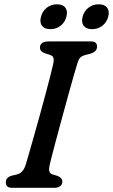

<svg xmlns="http://www.w3.org/2000/svg" viewBox="-20 -898 540 918"><path d="M217 -107Q212.5 -86 216.8 -76.2Q221 -66.5 235 -63L255 -57Q278 -48 278 -29Q278 -15.5 267.5 -7.8Q257 0 240.5 0H40Q21 0 14.5 -7Q8 -14 8 -26Q7.5 -49.5 35.5 -58L59.5 -63.5Q90 -70.5 102.5 -109Q107.5 -126 118 -162.2Q128.5 -198.5 142 -246Q155.5 -293.5 169.8 -345.2Q184 -397 197.2 -445.8Q210.5 -494.5 220.2 -533.5Q230 -572.5 234.5 -593Q238.5 -611.5 235.2 -621.8Q232 -632 216.5 -636.5L195 -643Q171 -651.5 171 -671Q171 -700 215 -700H413Q431.5 -700 437.8 -693.2Q444 -686.5 444 -675Q444 -652 414.5 -642L389.5 -635.5Q372.5 -631 364.2 -623Q356 -615 350.5 -597Q343.5 -574 331.2 -531.5Q319 -489 304.5 -436.2Q290 -383.5 275.2 -329.2Q260.5 -275 247.8 -227.5Q235 -180 226.8 -147.5Q218.5 -115 217 -107ZM221 -758.5Q193 -758.5 180.8 -774.8Q168.5 -791 176 -818Q183 -845 203.8 -861.2Q224.5 -877.5 252.5 -877.5Q280.5 -877.5 292.5 -861.2Q304.5 -845 297.5 -818Q290.5 -791.5 269.8 -775Q249 -758.5 221 -758.5ZM420.5 -758.5Q392.5 -758.5 380.2 -774.8Q368 -791 375 -818Q382 -845 403 -861.2Q424 -877.5 452 -877.5Q480 -877.5 492.2 -861.2Q504.5 -845 497.5 -818Q490.5 -791.5 469.5 -775Q448.5 -758.5 420.5 -758.5Z"/></svg>

Font: Fraunces 9pt SuperSoft
Style: Italic
Weight: 400
Italic angle: -16°
Version: Version 1.000;[b76b70a41]